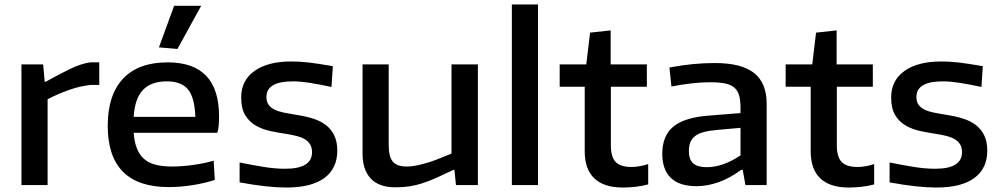

<svg xmlns="http://www.w3.org/2000/svg" viewBox="-20 -828 4478 859"><path d="M76 -540H173L180 -462H184Q247 -497 294.5 -520Q342 -543 383 -549H424V-448H385Q338 -443 288.5 -425.5Q239 -408 193 -384V0H76Z M691 -616 759 -802H880L774 -609ZM735 9Q462 9 462 -265Q462 -403 530.5 -476Q599 -549 730 -549Q960 -549 960 -308Q960 -285 958.5 -266.5Q957 -248 952 -234H578Q581 -193 592.5 -164Q604 -135 624.5 -117Q645 -99 676 -91Q707 -83 750 -83Q794 -83 844 -90Q894 -97 936 -109L941 -23Q895 -8 840.5 0.5Q786 9 735 9ZM726 -464Q656 -464 619.5 -425.5Q583 -387 578 -305H854Q851 -391 821.5 -427.5Q792 -464 726 -464Z M1261 11Q1220 11 1169 5.5Q1118 0 1052 -12V-101Q1112 -89 1161.5 -81Q1211 -73 1256 -73Q1376 -73 1376 -147Q1376 -168 1367.5 -182Q1359 -196 1344 -205Q1329 -214 1307.5 -219.5Q1286 -225 1260 -229Q1226 -234 1190.5 -241.5Q1155 -249 1125.5 -265.5Q1096 -282 1077.5 -312Q1059 -342 1059 -392Q1059 -468 1118.5 -510.5Q1178 -553 1283 -553Q1302 -553 1320.5 -552Q1339 -551 1360.5 -548.5Q1382 -546 1408 -542Q1434 -538 1469 -532L1463 -439Q1407 -451 1365 -457.5Q1323 -464 1290 -464Q1172 -464 1172 -394Q1172 -373 1181.5 -359.5Q1191 -346 1208.5 -337.5Q1226 -329 1251 -324Q1276 -319 1307 -314Q1347 -308 1380.5 -297.5Q1414 -287 1438 -268.5Q1462 -250 1475.5 -222Q1489 -194 1489 -154Q1489 -74 1431 -31.5Q1373 11 1261 11Z M1748 10Q1676 10 1639 -29Q1602 -68 1602 -141V-540H1719V-178Q1719 -127 1737.5 -105Q1756 -83 1799 -83Q1823 -83 1848.5 -88.5Q1874 -94 1900.5 -102.5Q1927 -111 1952 -121.5Q1977 -132 2000 -141V-540H2118V0H2020L2013 -68H2009Q1965 -47 1932.5 -32.5Q1900 -18 1871 -8.5Q1842 1 1813 5.5Q1784 10 1748 10Z M2270 -808H2387V0H2270Z M2766 11Q2682 11 2639 -30Q2596 -71 2596 -151V-440H2484V-540H2603L2620 -682L2712 -692V-540H2874V-440H2713V-177Q2713 -126 2734.5 -103.5Q2756 -81 2805 -81Q2840 -81 2880 -94V-3Q2855 4 2825 7.5Q2795 11 2766 11Z M3096 5Q3020 5 2981.5 -32Q2943 -69 2943 -140Q2943 -221 2993 -262Q3043 -303 3154 -311L3293 -322V-346Q3293 -379 3287 -400.5Q3281 -422 3266 -435.5Q3251 -449 3224.5 -454.5Q3198 -460 3156 -460Q3082 -460 2984 -441L2975 -526Q3034 -537 3082.5 -541.5Q3131 -546 3179 -546Q3297 -546 3353.5 -501.5Q3410 -457 3410 -364V0H3315L3303 -68H3296Q3244 -30 3194 -12.5Q3144 5 3096 5ZM3143 -80Q3178 -80 3216.5 -93.5Q3255 -107 3293 -133V-256L3191 -247Q3155 -244 3130 -237.5Q3105 -231 3090 -219.5Q3075 -208 3068.5 -191.5Q3062 -175 3062 -152Q3062 -114 3081.5 -97Q3101 -80 3143 -80Z M3777 11Q3693 11 3650 -30Q3607 -71 3607 -151V-440H3495V-540H3614L3631 -682L3723 -692V-540H3885V-440H3724V-177Q3724 -126 3745.5 -103.5Q3767 -81 3816 -81Q3851 -81 3891 -94V-3Q3866 4 3836 7.5Q3806 11 3777 11Z M4169 11Q4128 11 4077 5.5Q4026 0 3960 -12V-101Q4020 -89 4069.5 -81Q4119 -73 4164 -73Q4284 -73 4284 -147Q4284 -168 4275.5 -182Q4267 -196 4252 -205Q4237 -214 4215.5 -219.5Q4194 -225 4168 -229Q4134 -234 4098.5 -241.5Q4063 -249 4033.5 -265.5Q4004 -282 3985.5 -312Q3967 -342 3967 -392Q3967 -468 4026.5 -510.5Q4086 -553 4191 -553Q4210 -553 4228.5 -552Q4247 -551 4268.5 -548.5Q4290 -546 4316 -542Q4342 -538 4377 -532L4371 -439Q4315 -451 4273 -457.5Q4231 -464 4198 -464Q4080 -464 4080 -394Q4080 -373 4089.5 -359.5Q4099 -346 4116.5 -337.5Q4134 -329 4159 -324Q4184 -319 4215 -314Q4255 -308 4288.5 -297.5Q4322 -287 4346 -268.5Q4370 -250 4383.5 -222Q4397 -194 4397 -154Q4397 -74 4339 -31.5Q4281 11 4169 11Z"/></svg>

Font: Encode Sans Wide
Style: Medium
Weight: 500
Designer: Pablo Impallari, Andres Torresi
Foundry: Pablo Impallari, Andres Torresi
Version: Version 1.000; ttfautohint (v1.00) -l 8 -r 50 -G 200 -x 14 -